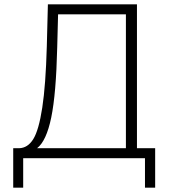

<svg xmlns="http://www.w3.org/2000/svg" viewBox="-20 -730 782 886"><path d="M41 136V-46H68Q108 -47 133.5 -88Q159 -129 175 -233Q191 -337 196 -516L201 -710H612V-46H696V136H649V0H87V136ZM151 -46H561V-664H248L244 -511Q239 -297 216.5 -188Q194 -79 151 -46Z"/></svg>

Font: Raleway-v4020 Light
Style: Regular
Weight: 300
Designer: Matt McInerney, Pablo Impallari, Rodrigo Fuenzalida
Foundry: Matt McInerney, Pablo Impallari, Rodrigo Fuenzalida
Version: Version 4.020;PS 004.020;hotconv 1.0.88;makeotf.lib2.5.64775